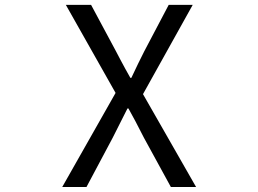

<svg xmlns="http://www.w3.org/2000/svg" viewBox="-20 -753 1040 773"><path d="M230.5 0 445.3 -378.9 245.1 -733.4H346.7L447.3 -545.9Q453.1 -534.2 463.9 -514.2Q474.6 -494.1 484.4 -476.1Q494.1 -458 504.9 -439.5H508.8Q537.1 -500 560.5 -545.9L659.2 -733.4H755.9L555.7 -374L769.5 0H668L559.6 -198.2Q521.5 -273.4 497.1 -316.4H493.2Q470.7 -271.5 433.6 -198.2L328.1 0Z"/></svg>

Font: Gen Shin Gothic Monospace Regular
Style: Regular
Weight: 400
Designer: [Source Han Sans]
Ryoko NISHIZUKA  (kana & ideographs); Paul D. Hunt (Latin, Greek & Cyrillic); Wenlong ZHANG  (bopomofo
Version: Version 1.002.20150607